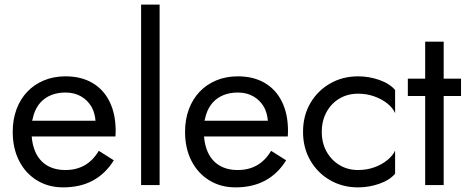

<svg xmlns="http://www.w3.org/2000/svg" viewBox="-20 -800 2018 830"><path d="M253 10Q189 10 139.5 -20.5Q90 -51 62.5 -105Q35 -159 35 -230Q35 -284 51.5 -328Q68 -372 98 -403.5Q128 -435 170 -452.5Q212 -470 263 -470Q331 -470 379.5 -441.5Q428 -413 454 -360Q480 -307 480 -234Q480 -227 479.5 -219.5Q479 -212 479 -210H117Q120 -172 133 -143Q150 -105 183 -85Q216 -65 263 -65Q310 -65 346 -85.5Q382 -106 407 -148L472 -107Q436 -49 381.5 -19.5Q327 10 253 10ZM393 -278Q390 -311 377 -336Q360 -366 331 -383Q302 -400 263 -400Q229 -400 201.5 -389Q174 -378 155 -357Q136 -336 126 -305Q122 -292 119 -278Z M670 -780V0H590V-780Z M998 10Q934 10 884.5 -20.5Q835 -51 807.5 -105Q780 -159 780 -230Q780 -284 796.5 -328Q813 -372 843 -403.5Q873 -435 915 -452.5Q957 -470 1008 -470Q1076 -470 1124.5 -441.5Q1173 -413 1199 -360Q1225 -307 1225 -234Q1225 -227 1224.5 -219.5Q1224 -212 1224 -210H862Q865 -172 878 -143Q895 -105 928 -85Q961 -65 1008 -65Q1055 -65 1091 -85.5Q1127 -106 1152 -148L1217 -107Q1181 -49 1126.5 -19.5Q1072 10 998 10ZM1138 -278Q1135 -311 1122 -336Q1105 -366 1076 -383Q1047 -400 1008 -400Q974 -400 946.5 -389Q919 -378 900 -357Q881 -336 871 -305Q867 -292 864 -278Z M1371 -230Q1371 -182 1391.5 -145Q1412 -108 1447.5 -86.5Q1483 -65 1528 -65Q1565 -65 1597.5 -76.5Q1630 -88 1654 -107.5Q1678 -127 1688 -149V-49Q1664 -21 1619.5 -5.5Q1575 10 1528 10Q1461 10 1407 -21Q1353 -52 1321.5 -106.5Q1290 -161 1290 -230Q1290 -300 1321.5 -354Q1353 -408 1407 -439Q1461 -470 1528 -470Q1575 -470 1619.5 -454.5Q1664 -439 1688 -411V-311Q1678 -334 1654 -353Q1630 -372 1597.5 -383.5Q1565 -395 1528 -395Q1483 -395 1447.5 -374Q1412 -353 1391.5 -315.5Q1371 -278 1371 -230Z M1973 -460V-385H1898V0H1818V-385H1743V-460H1818V-620H1898V-460Z"/></svg>

Font: Venryn Sans
Style: Regular
Weight: 400
Designer: Owen Earl, indestructible type* (font) & Cristiano Sobral (main changes)
Version: Version 3.600; ttfautohint (v1.8.3)